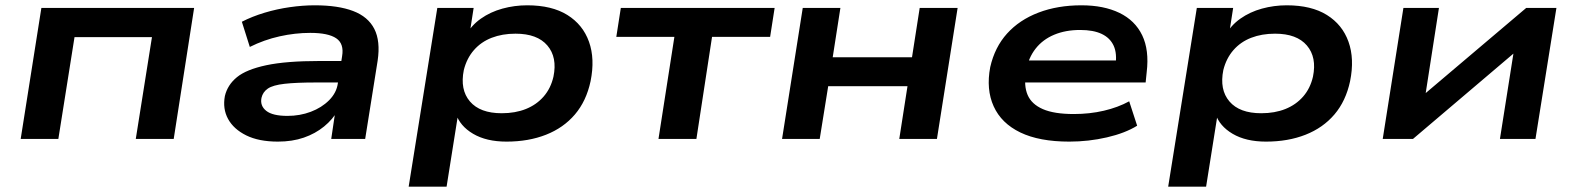

<svg xmlns="http://www.w3.org/2000/svg" viewBox="-20 -524 5946 724"><path d="M58 0 136 -494H712L635 0H492L553 -384H261L200 0Z M1028 10Q956 10 908.5 -13.5Q861 -37 840 -75.5Q819 -114 828 -162Q838 -204 873.5 -233Q909 -262 984 -278Q1059 -294 1185 -294H1288L1276 -213H1172Q1097 -213 1053 -208Q1009 -203 990 -190Q971 -177 966 -155Q960 -125 984 -106Q1008 -87 1064 -87Q1111 -87 1152 -102.5Q1193 -118 1221 -146Q1249 -174 1254 -210L1270 -312Q1278 -359 1248 -379.5Q1218 -400 1150 -400Q1093 -400 1034.5 -387Q976 -374 922 -347L892 -442Q931 -462 977.5 -476Q1024 -490 1073 -497Q1122 -504 1167 -504Q1255 -504 1311.5 -482.5Q1368 -461 1391.5 -415Q1415 -369 1404 -295L1357 0H1229L1245 -108H1254Q1235 -74 1202 -47Q1169 -20 1125.5 -5Q1082 10 1028 10Z M1521 180 1629 -494H1766L1750 -391H1737Q1757 -428 1793 -453.5Q1829 -479 1874.5 -491.5Q1920 -504 1968 -504Q2061 -504 2119.5 -467.5Q2178 -431 2201 -366.5Q2224 -302 2207 -218Q2191 -143 2148 -92.5Q2105 -42 2039 -16Q1973 10 1890 10Q1814 10 1764 -19.5Q1714 -49 1699 -96L1708 -97L1664 180ZM1872 -97Q1923 -97 1963 -113Q2003 -129 2030 -160Q2057 -191 2067 -235Q2082 -308 2044 -352.5Q2006 -397 1924 -397Q1874 -397 1834 -381.5Q1794 -366 1767 -335Q1740 -304 1729 -260Q1714 -186 1752 -141.5Q1790 -97 1872 -97Z M2463 0 2523 -385H2304L2321 -494H2901L2884 -385H2665L2606 0Z M2929 0 3007 -494H3149L3120 -308H3419L3448 -494H3591L3513 0H3371L3402 -199H3103L3071 0Z M4012 10Q3899 10 3827.5 -24.5Q3756 -59 3727 -123Q3698 -187 3714 -271Q3731 -346 3777.5 -397.5Q3824 -449 3896 -476.5Q3968 -504 4058 -504Q4142 -504 4201 -475.5Q4260 -447 4287 -391Q4314 -335 4304 -252L4300 -213H3819L3831 -296H4212L4186 -276Q4193 -322 4179.5 -351.5Q4166 -381 4134.5 -396Q4103 -411 4053 -411Q3998 -411 3955 -393Q3912 -375 3885 -340.5Q3858 -306 3849 -257V-252Q3840 -201 3855 -166Q3870 -131 3912.5 -112.5Q3955 -94 4029 -94Q4089 -94 4142.5 -106.5Q4196 -119 4238 -142L4268 -50Q4223 -22 4154 -6Q4085 10 4012 10Z M4385 180 4493 -494H4630L4614 -391H4601Q4621 -428 4657 -453.5Q4693 -479 4738.5 -491.5Q4784 -504 4832 -504Q4925 -504 4983.5 -467.5Q5042 -431 5065 -366.5Q5088 -302 5071 -218Q5055 -143 5012 -92.5Q4969 -42 4903 -16Q4837 10 4754 10Q4678 10 4628 -19.5Q4578 -49 4563 -96L4572 -97L4528 180ZM4736 -97Q4787 -97 4827 -113Q4867 -129 4894 -160Q4921 -191 4931 -235Q4946 -308 4908 -352.5Q4870 -397 4788 -397Q4738 -397 4698 -381.5Q4658 -366 4631 -335Q4604 -304 4593 -260Q4578 -186 4616 -141.5Q4654 -97 4736 -97Z M5194 0 5272 -494H5406L5350 -134H5310L5735 -494H5849L5770 0H5636L5693 -361H5733L5308 0Z"/></svg>

Font: Nunito Sans 10pt Expanded
Style: Bold Italic
Weight: 700
Width: 7
Italic angle: -9°
Designer: Vernon Adams
Foundry: Vernon Adams
Version: Version 3.101;gftools[0.9.27]